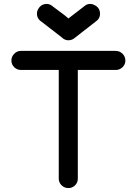

<svg xmlns="http://www.w3.org/2000/svg" viewBox="-20 -951 658 977"><path d="M328 6Q308 6 293.5 -8Q279 -22 279 -42V-595H86Q67 -595 52.5 -609Q38 -623 38 -643Q38 -663 52.5 -677.5Q67 -692 86 -692H569Q589 -692 603.5 -677.5Q618 -663 618 -643Q618 -623 603.5 -609Q589 -595 569 -595H376V-42Q376 -22 362 -8Q348 6 328 6ZM328 -746Q309 -746 294 -761L192 -840Q168 -855 168 -882Q168 -895 175 -906Q190 -931 218 -931Q230 -931 241 -924Q319 -867 328 -857Q330 -858 415 -924Q426 -931 438 -931Q445 -931 452 -929Q489 -916 489 -881Q489 -855 464 -839L364 -761Q348 -746 328 -746Z"/></svg>

Font: Bad Comic
Style: Regular
Weight: 400
Designer: GGBotNet
Foundry: f0n7
Version: 0.9